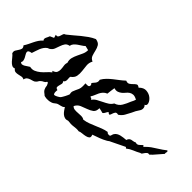

<svg xmlns="http://www.w3.org/2000/svg" viewBox="-63 -905 1318 1318"><g transform="rotate(45 596.5 -245.5)"><path d="M1210.9 -298.8Q1194.3 -281.2 1175.3 -257.8Q1156.2 -234.4 1139.6 -219.7Q1127.9 -222.7 1121.1 -217.3Q1114.3 -211.9 1108.9 -204.1Q1103.5 -196.3 1099.1 -189.9Q1094.7 -183.6 1087.9 -184.6Q1065.4 -171.9 1041 -162.1Q1016.6 -152.3 996.1 -135.7L988.3 -143.6L887.7 -94.7Q881.8 -92.8 877 -88.9Q872.1 -85 867.2 -82Q843.8 -68.4 817.4 -58.6Q791 -48.8 765.6 -40Q773.4 -20.5 765.1 -12.7Q756.8 -4.9 741.7 -1.5Q726.6 2 709.5 3.4Q692.4 4.9 683.6 9.8Q670.9 7.8 658.7 8.3Q646.5 8.8 634.8 10.7Q621.1 12.7 608.9 12.2Q596.7 11.7 583 9.8H581.1Q566.4 15.6 554.2 12.7Q542 9.8 531.7 1.5Q521.5 -6.8 513.2 -18.6Q504.9 -30.3 498 -41Q493.2 -34.2 485.8 -31.2Q478.5 -28.3 470.2 -26.4Q461.9 -24.4 454.1 -22.5Q446.3 -20.5 440.4 -16.6Q432.6 -10.7 428.7 -7.8Q424.8 -4.9 421.4 -2.4Q418 0 412.6 1.5Q407.2 2.9 396.5 5.9Q392.6 6.8 383.8 7.3Q375 7.8 366.2 7.3Q357.4 6.8 349.6 4.4Q341.8 2 339.8 -2Q322.3 -13.7 315.4 -25.9Q308.6 -38.1 306.6 -58.6Q303.7 -63.5 300.3 -71.8Q296.9 -80.1 289.1 -77.1Q285.2 -69.3 280.8 -65.9Q276.4 -62.5 272 -60.5Q267.6 -58.6 262.7 -55.7Q257.8 -52.7 252 -46.9Q247.1 -42 244.1 -36.1Q241.2 -30.3 236.3 -25.4Q228.5 -16.6 217.8 -13.7Q207 -10.7 196.3 -7.3Q185.5 -3.9 176.3 2.9Q167 9.8 163.1 26.4Q151.4 19.5 139.2 22Q127 24.4 114.7 27.3Q102.5 30.3 90.3 29.3Q78.1 28.3 68.4 14.6Q54.7 20.5 43 14.2Q31.2 7.8 21 -3.4Q10.7 -14.6 1 -27.3Q-8.8 -40 -17.6 -45.9Q-23.4 -61.5 -17.1 -72.8Q-10.7 -84 -3.4 -94.2Q3.9 -104.5 6.8 -115.2Q9.8 -126 -2 -139.6Q7.8 -154.3 15.6 -170.4Q23.4 -186.5 31.2 -202.6Q39.1 -218.8 48.8 -233.4Q58.6 -248 72.3 -259.8Q66.4 -265.6 66.9 -272.5Q67.4 -279.3 70.3 -285.6Q73.2 -292 76.7 -298.8Q80.1 -305.7 82 -311.5L110.4 -324.2L103.5 -347.7Q118.2 -344.7 123 -351.1Q127.9 -357.4 130.4 -366.2Q132.8 -375 136.2 -384.3Q139.6 -393.6 150.4 -396.5Q170.9 -412.1 190.9 -429.7Q210.9 -447.3 231.4 -463.9Q252 -480.5 273.4 -495.6Q294.9 -510.7 319.3 -521.5Q348.6 -516.6 358.4 -500Q368.2 -483.4 372.6 -463.4Q377 -443.4 383.3 -424.3Q389.6 -405.3 412.1 -395.5Q399.4 -373 401.9 -348.1Q404.3 -323.2 407.2 -299.3Q410.2 -275.4 406.2 -253.4Q402.3 -231.4 377.9 -213.9Q376 -207 377 -198.7Q377.9 -190.4 377.9 -183.1Q377.9 -175.8 375 -168.9Q372.1 -162.1 364.3 -158.2Q373 -148.4 370.6 -137.7Q368.2 -127 365.2 -116.7Q362.3 -106.4 363.3 -98.6Q364.3 -90.8 379.9 -86.9Q379.9 -84 378.9 -77.1Q377.9 -70.3 378.9 -63.5Q379.9 -56.6 382.3 -51.8Q384.8 -46.9 390.6 -47.9Q393.6 -47.9 399.9 -50.3Q406.2 -52.7 412.1 -56.2Q418 -59.6 423.3 -63Q428.7 -66.4 430.7 -69.3Q433.6 -73.2 438 -80.6Q442.4 -87.9 446.8 -96.2Q451.2 -104.5 454.6 -112.3Q458 -120.1 460 -125Q456.1 -142.6 459.5 -153.3Q462.9 -164.1 468.3 -174.8Q473.6 -185.5 479 -197.8Q484.4 -210 484.4 -230.5Q484.4 -236.3 483.9 -242.7Q483.4 -249 483.4 -255.9Q488.3 -255.9 494.6 -255.4Q501 -254.9 506.3 -255.9Q511.7 -256.8 515.1 -260.3Q518.6 -263.7 518.6 -271.5Q518.6 -276.4 515.6 -278.8Q512.7 -281.2 510.7 -285.2Q515.6 -293.9 521 -299.3Q526.4 -304.7 530.3 -310.5Q534.2 -316.4 536.1 -323.7Q538.1 -331.1 535.2 -342.8Q546.9 -363.3 563 -379.4Q579.1 -395.5 597.2 -409.7Q615.2 -423.8 633.3 -437.5Q651.4 -451.2 668 -466.8Q686.5 -459 698.2 -466.8Q710 -474.6 718.8 -483.9Q727.5 -493.2 736.8 -499Q746.1 -504.9 759.8 -494.1Q759.8 -494.1 761.7 -492.2Q787.1 -518.6 814.5 -516.1Q841.8 -513.7 860.4 -498.5Q878.9 -483.4 884.8 -464.4Q890.6 -445.3 874 -438.5Q885.7 -429.7 885.7 -413.1Q885.7 -399.4 877 -387.7Q860.4 -364.3 849.6 -337.9Q838.9 -316.4 827.1 -295.9Q815.4 -275.4 793.9 -261.7Q776.4 -266.6 770 -257.8Q763.7 -249 760.7 -238.8Q757.8 -228.5 753.9 -222.2Q750 -215.8 737.3 -226.6Q736.3 -227.5 736.3 -228Q736.3 -228.5 735.4 -229.5Q727.5 -221.7 722.7 -210.4Q717.8 -199.2 709 -194.3Q700.2 -197.3 690.9 -199.2Q681.6 -201.2 671.9 -203.1Q671.9 -171.9 655.3 -159.7Q638.7 -147.5 616.2 -139.6Q593.8 -131.8 570.8 -122.1Q547.9 -112.3 536.1 -87.9Q545.9 -77.1 560.5 -75.7Q575.2 -74.2 590.8 -75.7Q606.4 -77.1 621.6 -77.1Q636.7 -77.1 648.4 -69.3L649.4 -68.4L650.4 -69.3Q673.8 -72.3 695.8 -80.6Q717.8 -88.9 739.3 -98.1Q760.7 -107.4 782.2 -115.7Q803.7 -124 827.1 -127.9Q832 -120.1 840.3 -119.1Q848.6 -118.2 856.4 -120.1Q860.4 -126 861.8 -132.8Q863.3 -139.6 867.2 -146.5Q874 -157.2 884.3 -163.1Q894.5 -168.9 906.2 -171.9Q918 -174.8 930.2 -176.3Q942.4 -177.7 954.1 -178.7H956.1Q960 -191.4 966.3 -196.8Q972.7 -202.1 980 -204.1Q987.3 -206.1 996.1 -207Q1004.9 -208 1013.7 -212.9Q1030.3 -207 1042 -216.8Q1053.7 -226.6 1064.5 -237.3L1072.3 -228.5L1075.2 -231.4Q1085.9 -242.2 1094.7 -250Q1103.5 -257.8 1112.3 -264.2Q1121.1 -270.5 1130.9 -276.4Q1140.6 -282.2 1153.3 -291Q1167 -299.8 1180.2 -308.6Q1193.4 -317.4 1206.1 -328.1Q1214.8 -323.2 1211.4 -314.5Q1208 -305.7 1210.9 -298.8ZM807.6 -420.9Q805.7 -422.9 804.7 -422.9Q784.2 -433.6 770 -432.6Q755.9 -431.6 744.6 -424.3Q733.4 -417 724.6 -405.8Q715.8 -394.5 705.1 -385.7Q694.3 -377 680.7 -372.1Q667 -367.2 647.5 -373Q645.5 -357.4 643.1 -342.8Q640.6 -328.1 639.6 -312.5Q623 -305.7 613.3 -294.9Q603.5 -284.2 597.2 -271.5Q590.8 -258.8 585.4 -244.6Q580.1 -230.5 571.3 -217.8L575.2 -212.9Q580.1 -214.8 584.5 -210.4Q588.9 -206.1 590.8 -203.1Q601.6 -219.7 619.6 -230Q637.7 -240.2 657.2 -249.5Q676.8 -258.8 693.8 -269.5Q710.9 -280.3 720.7 -297.9Q752 -307.6 767.1 -333.5Q782.2 -359.4 793 -387.7Q796.9 -395.5 801.3 -404.3Q805.7 -413.1 807.6 -420.9ZM335 -429.7 302.7 -437.5Q293.9 -428.7 281.2 -420.9Q268.6 -413.1 256.3 -404.3Q244.1 -395.5 235.4 -385.3Q226.6 -375 224.6 -361.3Q203.1 -357.4 193.8 -343.8Q184.6 -330.1 178.7 -312.5Q172.9 -294.9 166 -277.3Q159.2 -259.8 141.6 -249Q138.7 -247.1 136.7 -246.1Q134.8 -245.1 130.9 -245.1Q117.2 -236.3 108.9 -224.6Q100.6 -212.9 94.7 -199.2Q88.9 -185.5 84.5 -170.9Q80.1 -156.2 75.2 -142.6Q56.6 -139.6 50.8 -134.3Q44.9 -128.9 46.4 -121.1Q47.9 -113.3 53.7 -104Q59.6 -94.7 64.5 -85Q69.3 -75.2 71.3 -64.9Q73.2 -54.7 67.4 -45.9Q76.2 -38.1 84.5 -39.6Q92.8 -41 101.6 -45.9Q110.4 -50.8 118.7 -57.1Q127 -63.5 134.8 -67.4Q157.2 -62.5 175.3 -70.3Q193.4 -78.1 209.5 -91.3Q225.6 -104.5 239.7 -120.6Q253.9 -136.7 269.5 -148.4L261.7 -156.2Q285.2 -163.1 291 -175.8Q296.9 -188.5 296.4 -203.6Q295.9 -218.8 293 -235.8Q290 -252.9 295.9 -267.6Q288.1 -290 293.5 -310.5Q298.8 -331.1 308.1 -350.1Q317.4 -369.1 326.2 -388.7Q335 -408.2 335 -429.7Z"/></g></svg>

Font: Homemade Apple
Style: Regular
Weight: 400
Version: Version 1.001